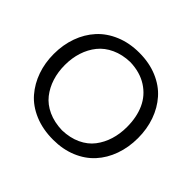

<svg xmlns="http://www.w3.org/2000/svg" viewBox="-169 -935 1155 1155"><g transform="rotate(45 408.5 -357.5)"><path d="M412.1 11.2Q323.7 11.2 253.7 -18.3Q183.6 -47.9 139.6 -98.9Q95.7 -149.9 72.8 -215.6Q49.8 -281.2 49.8 -356.9Q49.8 -435.1 74 -502.2Q98.1 -569.3 143.3 -619.1Q188.5 -668.9 256.8 -697.5Q325.2 -726.1 409.2 -726.1Q494.1 -726.1 562.5 -697.3Q630.9 -668.5 675 -618.4Q719.2 -568.4 742.9 -501.5Q766.6 -434.6 766.6 -357.4Q766.6 -278.3 742.4 -210.7Q718.3 -143.1 673.3 -93.8Q628.4 -44.4 561.3 -16.6Q494.1 11.2 412.1 11.2ZM409.7 -66.9Q476.6 -68.8 527.8 -92.8Q579.1 -116.7 610.1 -157.2Q641.1 -197.8 656.7 -248.3Q672.4 -298.8 672.4 -357.4Q672.4 -440.9 643.6 -504.6Q614.7 -568.4 554.7 -606.9Q494.6 -645.5 409.7 -647.9Q344.2 -646 292.7 -622.3Q241.2 -598.6 209.2 -558.8Q177.2 -519 160.6 -467.8Q144 -416.5 144 -357.4Q144 -297.9 160.2 -247.1Q176.3 -196.3 207.8 -156.2Q239.3 -116.2 291 -92.5Q342.8 -68.8 409.7 -66.9Z"/></g></svg>

Font: Commissioner Flair
Style: Regular
Weight: 400
Designer: Kostas Bartsokas
Foundry: Kostas Bartsokas
Version: Version 1.000